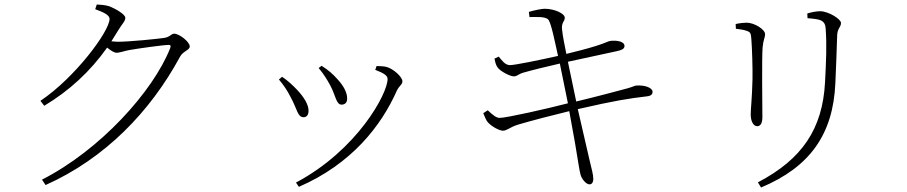

<svg xmlns="http://www.w3.org/2000/svg" viewBox="-20 -784 4040 855"><path d="M167 16 183 40C447 -78 649 -286 782 -532C795 -556 825 -561 825 -577C825 -598 778 -634 756 -634C741 -634 739 -619 710 -615C683 -611 557 -598 503 -598L476 -600L509 -653C524 -678 538 -689 538 -705C538 -720 495 -745 467 -756C448 -762 428 -763 411 -764L404 -743C440 -730 468 -717 468 -700C468 -645 314 -438 160 -335L177 -313C289 -380 382 -466 457 -572C473 -559 488 -549 500 -549C512 -549 534 -557 555 -561C594 -568 709 -584 731 -584C739 -584 742 -581 738 -570C662 -377 426 -116 167 16Z M1399 -481C1421 -455 1437 -429 1451 -403C1475 -358 1477 -318 1501 -318C1516 -318 1526 -327 1526 -345C1526 -374 1508 -404 1483 -431C1463 -454 1441 -473 1412 -491ZM1311 48C1546 -54 1678 -224 1747 -380C1758 -403 1772 -407 1772 -422C1772 -441 1732 -478 1701 -486C1685 -490 1670 -489 1657 -490L1651 -473C1693 -457 1706 -446 1706 -432C1706 -367 1571 -116 1298 29ZM1222 -430C1242 -407 1260 -380 1275 -350C1304 -297 1305 -262 1332 -262C1347 -262 1354 -274 1354 -291C1354 -316 1337 -348 1303 -384C1286 -402 1261 -426 1236 -442Z M2132 -280C2140 -261 2145 -248 2152 -240C2169 -220 2205 -202 2219 -202C2239 -202 2248 -217 2287 -229C2344 -246 2444 -272 2515 -289L2541 -145C2551 -88 2560 -23 2565 -7C2570 13 2590 37 2605 37C2618 37 2622 24 2622 14C2622 -8 2615 -29 2606 -68L2553 -298C2723 -337 2778 -345 2861 -355C2881 -357 2886 -366 2886 -375C2886 -393 2852 -406 2813 -403C2804 -402 2801 -398 2772 -390C2743 -382 2622 -350 2546 -332L2509 -509L2726 -556C2745 -560 2761 -565 2761 -579C2761 -600 2726 -605 2699 -602C2689 -601 2677 -593 2636 -580C2595 -567 2547 -555 2502 -544C2493 -591 2487 -616 2483 -652C2479 -684 2495 -688 2495 -705C2495 -724 2449 -745 2405 -745C2392 -745 2358 -738 2335 -731L2338 -708C2363 -708 2412 -712 2423 -695C2436 -675 2451 -597 2465 -535C2385 -517 2273 -494 2251 -494C2229 -494 2215 -515 2201 -532L2182 -523C2186 -503 2189 -492 2198 -481C2210 -466 2251 -444 2268 -444C2284 -444 2285 -453 2312 -461C2354 -473 2413 -487 2473 -501L2509 -324C2417 -300 2235 -259 2205 -259C2191 -259 2176 -270 2152 -293Z M3369 51C3586 -40 3690 -185 3700 -414C3703 -476 3706 -566 3708 -626C3709 -659 3725 -662 3725 -682C3725 -699 3669 -734 3632 -734C3617 -734 3594 -730 3575 -724L3576 -703C3603 -701 3626 -698 3636 -693C3654 -684 3656 -669 3657 -654C3662 -581 3659 -515 3654 -418C3643 -210 3552 -75 3355 28ZM3257 -656C3277 -653 3291 -652 3307 -646C3324 -640 3324 -632 3326 -607C3329 -572 3332 -477 3331 -432C3329 -345 3323 -301 3323 -274C3323 -246 3334 -222 3352 -222C3363 -222 3375 -230 3375 -262C3375 -292 3372 -530 3376 -573C3379 -608 3387 -616 3387 -632C3387 -653 3339 -683 3305 -683C3293 -683 3274 -681 3256 -677Z"/></svg>

Font: Noto Serif CJK HK ExtraLight
Style: Regular
Weight: 200
Designer: Ryoko NISHIZUKA 西塚涼子 (kana & ideographs); Frank Grießhammer (Latin, Greek & Cyrillic); Wenlong ZHANG 张文龙 (bopomofo); San
Foundry: Adobe
Version: Version 2.001;hotconv 1.1.0;makeotfexe 2.6.0